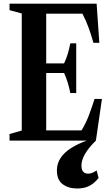

<svg xmlns="http://www.w3.org/2000/svg" viewBox="-20 -782 619 1068"><path d="M33 0V-36.5L101 -56V-707L33 -725.5V-761.5H517.5L532.5 -544H499.5Q489 -583 474 -625Q459 -667 438.5 -706H237V-429.5H336.5Q350 -457.5 358 -485.8Q366 -514 371 -541H404V-264.5H371Q366 -291.5 357.5 -320Q349 -348.5 336.5 -376H237V-56.5H433.5Q459.5 -100 475.8 -144Q492 -188 506 -231.5H547L513.5 0ZM409.5 266.5Q360.5 266.5 328.5 242.5Q296.5 218.5 296.5 166Q296.5 110 342.2 67.2Q388 24.5 483 -7L513.5 0Q433 78.5 433 139Q433 184 471 184Q491.5 184 517.5 166L528.5 208Q504.5 238 476.5 252.2Q448.5 266.5 409.5 266.5Z"/></svg>

Font: Libre Caslon Condensed
Style: Bold
Weight: 700
Designer: Pablo Impallari, Rodrigo Fuenzalida, Katja Schimmel, Ertekin Erdin
Foundry: Pablo Impallari, Rodrigo Fuenzalida
Version: Version 2.000; ttfautohint (v1.8.4.7-5d5b);gftools[0.9.33]